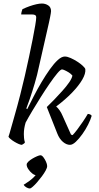

<svg xmlns="http://www.w3.org/2000/svg" viewBox="-20 -820 560 1087"><path d="M104 0Q97 0 85.5 -5Q74 -10 61.5 -17.5Q49 -25 39.5 -33Q30 -41 28 -46Q34 -63 41.5 -91Q49 -119 59 -152.5Q69 -186 78 -220.5Q87 -255 95 -285Q108 -335 120.5 -390Q133 -445 144.5 -498.5Q156 -552 165 -598Q174 -644 179.5 -676.5Q185 -709 185 -721Q185 -731 179 -734.5Q173 -738 163 -738H100Q100 -744 102.5 -754Q105 -764 107 -768Q128 -778 148 -785Q168 -792 186 -796Q204 -800 217 -800Q237 -800 253 -789.5Q269 -779 269 -757Q269 -753 267.5 -744Q266 -735 263.5 -722Q261 -709 257 -691L201 -445Q191 -396 176.5 -347.5Q162 -299 149 -261Q136 -223 129 -206L134 -202Q151 -236 171.5 -276Q192 -316 215.5 -355.5Q239 -395 262.5 -428Q286 -461 307.5 -480.5Q329 -500 347 -500Q361 -500 380 -491.5Q399 -483 417 -471.5Q435 -460 448 -448Q461 -436 463 -429Q466 -404 446 -369.5Q426 -335 388.5 -296Q351 -257 298 -217Q307 -210 317 -196Q327 -182 334 -165L382 -58L391 -55Q401 -65 417 -86Q433 -107 449.5 -131.5Q466 -156 477 -175Q484 -175 490.5 -172Q497 -169 499 -164Q493 -143 479 -115Q465 -87 446.5 -61Q428 -35 409.5 -17.5Q391 0 376 0Q356 0 336 -17Q316 -34 304 -65L245 -214Q264 -232 287 -256Q310 -280 333 -305.5Q356 -331 371.5 -353.5Q387 -376 390 -392Q382 -402 370 -409.5Q358 -417 347 -422Q336 -427 331 -427Q323 -427 304.5 -405Q286 -383 261.5 -347.5Q237 -312 211.5 -271.5Q186 -231 163 -192.5Q140 -154 125 -126Q120 -109 117.5 -93.5Q115 -78 115 -61Q115 -51 116 -39Q117 -27 121 -14Q120 -11 116 -7.5Q112 -4 104 0ZM150 247Q139 247 128 240Q117 233 114 226Q129 217 143.5 206.5Q158 196 171 183.5Q184 171 190 159L186 172Q175 172 162.5 162Q150 152 140.5 138Q131 124 131 112Q131 104 140.5 95Q150 86 163.5 78Q177 70 190 64.5Q203 59 209 59Q217 59 225.5 70Q234 81 240.5 95.5Q247 110 247 120Q247 130 238.5 145.5Q230 161 217 178.5Q204 196 190.5 211.5Q177 227 165.5 237Q154 247 150 247Z"/></svg>

Font: Texturina 12pt ExtraLight
Style: Italic
Weight: 250
Italic angle: -11°
Designer: Guillermo Torres Carreño
Foundry: Omnibus-Type
Version: Version 1.002